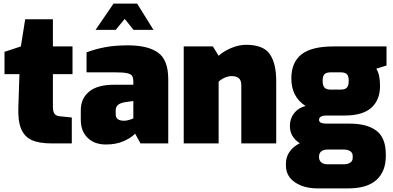

<svg xmlns="http://www.w3.org/2000/svg" viewBox="-20 -797 2183 1067"><path d="M82 -203 88 -385H5V-509L96 -539L120 -690H274V-539H383V-385H274V-204Q274 -178 282.5 -165.5Q291 -153 310 -151L379 -144V0H267Q196 0 155.5 -19Q115 -38 97 -82Q79 -126 82 -203Z M429 -131V-186Q429 -249 475 -287.5Q521 -326 613 -326H721V-343Q721 -365 714 -375.5Q707 -386 685.5 -390.5Q664 -395 618 -395H461V-506Q508 -524 563 -534.5Q618 -545 691 -545Q802 -545 858.5 -504.5Q915 -464 915 -357V0H761L731 -54Q707 -30 666 -12Q625 6 568 6Q505 6 467 -31Q429 -68 429 -131ZM721 -139V-236L680 -230Q651 -226 637 -215Q623 -204 623 -183V-163Q623 -143 635 -134.5Q647 -126 670 -126Q682 -126 697.5 -130.5Q713 -135 721 -139ZM611 -777H742L833 -631H722L673 -692L623 -631H511Z M1001 -539H1163L1195 -487Q1222 -512 1264.5 -530Q1307 -548 1347 -548Q1444 -548 1479.5 -496Q1515 -444 1515 -348V0H1321V-322Q1321 -351 1307 -362.5Q1293 -374 1268 -374Q1248 -374 1228 -365Q1208 -356 1195 -343V0H1001Z M2128 -433 2071 -415Q2092 -384 2092 -320Q2092 -242 2044 -198.5Q1996 -155 1895 -155H1793Q1775 -155 1764 -149Q1753 -143 1753 -131Q1753 -110 1793 -110H1923Q2020 -110 2072 -70.5Q2124 -31 2124 61V70Q2124 156 2072 203Q2020 250 1914 250H1745Q1669 250 1619 216Q1569 182 1569 123V112Q1569 75 1589.5 46Q1610 17 1646 -1Q1591 -36 1591 -97Q1591 -138 1614.5 -168Q1638 -198 1678 -208Q1599 -259 1599 -361Q1599 -450 1655 -494.5Q1711 -539 1834 -539H2128ZM1918 -348Q1918 -374 1908 -384.5Q1898 -395 1873 -395H1818Q1793 -395 1783 -384.5Q1773 -374 1773 -348Q1773 -322 1783 -310.5Q1793 -299 1818 -299H1873Q1898 -299 1908 -310.5Q1918 -322 1918 -348ZM1802 34Q1777 34 1765 44.5Q1753 55 1753 72V77Q1753 94 1765 105Q1777 116 1802 116H1890Q1912 116 1926 107Q1940 98 1940 81V69Q1940 52 1926 43Q1912 34 1890 34Z"/></svg>

Font: Exo Black
Style: Regular
Weight: 900
Designer: Natanael Gama
Foundry: Natanael Gama
Version: Version 1.500; ttfautohint (v1.6)